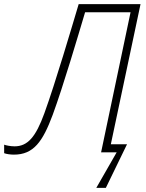

<svg xmlns="http://www.w3.org/2000/svg" viewBox="-62 -734 705 925"><path d="M402 171H448L550 -39H472L615 -714H317C285 -607 205 -335 152 -189C110 -73 71 -29 8 -29C-12 -29 -35 -34 -42 -37V4C-32 8 -12 11 5 11C100 11 144 -52 192 -181C243 -320 314 -561 348 -675H567L425 0H500Z"/></svg>

Font: Noto Sans ExtraLight
Style: Italic
Weight: 200
Italic angle: -12°
Designer: Monotype Design Team
Foundry: Monotype Imaging Inc.
Version: Version 2.013